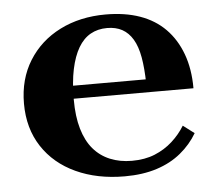

<svg xmlns="http://www.w3.org/2000/svg" viewBox="-44 -576 716 634"><g transform="rotate(-5 314.0 -259.0)"><path d="M199 -257Q199 -201 211 -160Q223 -119 245.5 -92.5Q268 -66 300.5 -52.5Q333 -39 373 -39Q416 -39 449 -52.5Q482 -66 507.5 -89Q533 -112 550 -140L587 -112Q566 -76 532 -48Q498 -20 451.5 -5Q405 10 345 10Q254 10 183.5 -22.5Q113 -55 73.5 -115.5Q34 -176 34 -258Q34 -339 72 -400Q110 -461 176.5 -494.5Q243 -528 328 -528Q392 -528 441.5 -510.5Q491 -493 525 -458.5Q559 -424 577.5 -374Q596 -324 596 -260H159V-303H468L442 -288Q441 -340 434.5 -376.5Q428 -413 414 -436.5Q400 -460 379 -471.5Q358 -483 329 -483Q298 -483 274 -469.5Q250 -456 233.5 -428Q217 -400 208 -357.5Q199 -315 199 -257Z"/></g></svg>

Font: Roboto Serif 120pt Expanded SemiBold
Style: Regular
Weight: 600
Width: 7
Designer: Greg Gazdowicz
Foundry: Commercial Type
Version: Version 1.008